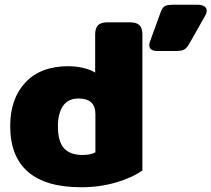

<svg xmlns="http://www.w3.org/2000/svg" viewBox="-20 -774 891 809"><path d="M609 -584Q609 -592 612 -599L656 -720Q663 -740 672.5 -747Q682 -754 709 -754H812Q830 -754 840.5 -747.5Q851 -741 851 -729Q851 -718 844 -707L779 -592Q767 -571 756 -565Q745 -559 716 -559H644Q609 -559 609 -584ZM23 -243Q23 -358 87 -426.5Q151 -495 268 -495Q301 -495 332 -487.5Q363 -480 381 -468V-629Q381 -655 393 -667.5Q405 -680 434 -680H527Q556 -680 568 -667.5Q580 -655 580 -629V-56Q537 -25 468 -5Q399 15 322 15Q173 15 98 -50Q23 -115 23 -243ZM382 -132V-293Q382 -359 311 -359Q267 -359 245.5 -327.5Q224 -296 224 -242Q224 -177 250 -149Q276 -121 328 -121Q362 -121 382 -132Z"/></svg>

Font: Mitr SemiBold
Style: Regular
Weight: 600
Designer: Thanarat Vachiruckul
Foundry: Cadson Demak
Version: Version 1.003